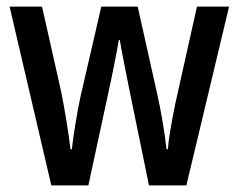

<svg xmlns="http://www.w3.org/2000/svg" viewBox="-20 -626 721 580"><path d="M372 -349 430 -66H543L672 -606H575L510 -315C499 -262 489 -205 487 -175H483C477 -231 465 -297 456 -337L396 -606H286L224 -338C212 -283 202 -218 197 -175H193C187 -225 176 -293 165 -348L107 -606H9L135 -66H247L308 -349C317 -389 332 -464 339 -505H342C348 -466 364 -391 372 -349Z"/></svg>

Font: Noto Sans Malayalam UI Condensed Medium
Style: Regular
Weight: 500
Width: 3
Designer: Jelle Bosma - Monotype Design Team
Foundry: Monotype Imaging Inc.
Version: Version 2.104